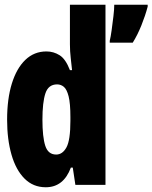

<svg xmlns="http://www.w3.org/2000/svg" viewBox="-20 -780 643 810"><path d="M173 10Q120 10 83.5 -26.5Q47 -63 28.5 -127.5Q10 -192 10 -275Q10 -363 30 -427.5Q50 -492 87 -527.5Q124 -563 176 -563Q206 -563 231.5 -547Q257 -531 275 -484H284Q282 -504 278.5 -534Q275 -564 275 -593V-760H425V0H298L287 -73H279Q248 10 173 10ZM443 -608Q447 -624 451 -653Q455 -682 458.5 -711.5Q462 -741 462 -760H603V-752Q593 -714 576.5 -673Q560 -632 540 -600H443ZM217 -128Q244 -128 260.5 -158.5Q277 -189 277 -270V-286Q277 -344 269.5 -373.5Q262 -403 249.5 -413.5Q237 -424 221 -424Q184 -424 171.5 -386Q159 -348 159 -275Q159 -202 171 -165Q183 -128 217 -128Z"/></svg>

Font: Noto Sans Mono ExtraCondensed Black
Style: Regular
Weight: 900
Width: 2
Designer: Monotype Design Team
Foundry: Monotype Imaging Inc.
Version: Version 2.014